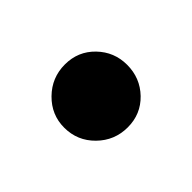

<svg xmlns="http://www.w3.org/2000/svg" viewBox="-50 -285 412 412"><g transform="rotate(-45 156.0 -78.5)"><path d="M157 17Q117 17 88.5 -11Q60 -39 60 -79Q60 -118 88.5 -146Q117 -174 157 -174Q197 -174 224 -146Q251 -118 251 -79Q251 -39 224 -11Q197 17 157 17Z"/></g></svg>

Font: Wittgenstein Extrabold
Style: Regular
Weight: 800
Designer: Jörg Drees
Foundry: Jörg Drees
Version: Version 1.303; ttfautohint (v1.8.4.7-5d5b)